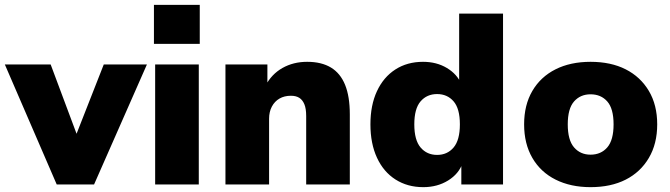

<svg xmlns="http://www.w3.org/2000/svg" viewBox="-38 -761 2763 792"><path d="M196 0 -18 -495H171L291 -174H264L390 -495H568L350 0Z M597 -580V-741H786V-580ZM602 0V-495H782V0Z M892 0V-495H1065V-407H1057Q1082 -455 1127 -480.5Q1172 -506 1229 -506Q1288 -506 1327 -482.5Q1366 -459 1385.5 -411Q1405 -363 1405 -289V0H1225V-282Q1225 -313 1217.5 -331Q1210 -349 1196.5 -357.5Q1183 -366 1162 -366Q1135 -366 1115 -354.5Q1095 -343 1083.5 -321.5Q1072 -300 1072 -271V0Z M1708 11Q1643 11 1593.5 -20.5Q1544 -52 1517 -110.5Q1490 -169 1490 -248Q1490 -327 1517 -385Q1544 -443 1593 -474.5Q1642 -506 1707 -506Q1763 -506 1805.5 -480.5Q1848 -455 1865 -414H1856V-705H2037V0H1865V-90H1871Q1855 -44 1810.5 -16.5Q1766 11 1708 11ZM1765 -122Q1807 -122 1833 -152.5Q1859 -183 1859 -248Q1859 -313 1833 -343Q1807 -373 1765 -373Q1723 -373 1697 -343Q1671 -313 1671 -248Q1671 -183 1697 -152.5Q1723 -122 1765 -122Z M2398 11Q2316 11 2254 -20Q2192 -51 2158 -109.5Q2124 -168 2124 -248Q2124 -328 2158 -386Q2192 -444 2253.5 -475Q2315 -506 2398 -506Q2482 -506 2543 -475Q2604 -444 2638.5 -386Q2673 -328 2673 -248Q2673 -168 2638.5 -109.5Q2604 -51 2543 -20Q2482 11 2398 11ZM2398 -123Q2441 -123 2467 -153Q2493 -183 2493 -248Q2493 -313 2467 -342.5Q2441 -372 2398 -372Q2356 -372 2330 -342.5Q2304 -313 2304 -248Q2304 -183 2330 -153Q2356 -123 2398 -123Z"/></svg>

Font: Nunito Sans 11pt Black
Style: Regular
Weight: 900
Version: Version 3.101;gftools[0.9.27]